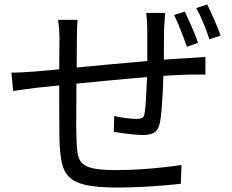

<svg xmlns="http://www.w3.org/2000/svg" viewBox="-20 -811 1040 859"><path d="M866 -619 816 -602Q805 -634 789 -674.5Q773 -715 759 -744L807 -759Q820 -731 838 -690.5Q856 -650 866 -619ZM634 -753H719Q718 -741 716.5 -719.5Q715 -698 714 -681Q714 -648 713.5 -612Q713 -576 713 -544Q742 -546 769.5 -548Q797 -550 821 -551Q840 -552 860.5 -553.5Q881 -555 899 -556V-477Q887 -478 863.5 -477.5Q840 -477 821 -477Q799 -476 771 -475Q743 -474 711 -472Q710 -436 708 -396.5Q706 -357 703 -322Q700 -287 696 -264Q689 -231 671.5 -219Q654 -207 620 -207Q602 -207 576.5 -209.5Q551 -212 526.5 -215.5Q502 -219 489 -221L491 -292Q516 -286 544.5 -282.5Q573 -279 590 -279Q608 -279 616.5 -283.5Q625 -288 627 -305Q631 -330 633.5 -375Q636 -420 638 -466Q562 -460 479 -452Q396 -444 322 -437Q322 -386 321.5 -337.5Q321 -289 321 -251Q321 -213 322 -194Q323 -154 327 -126.5Q331 -99 346.5 -82Q362 -65 398 -57.5Q434 -50 498 -50Q552 -50 607.5 -53.5Q663 -57 711.5 -62.5Q760 -68 792 -73L789 11Q756 15 708 19Q660 23 606 25.5Q552 28 502 28Q416 28 365.5 17Q315 6 290 -18.5Q265 -43 256.5 -83.5Q248 -124 246 -183Q246 -204 245.5 -243Q245 -282 245 -331Q245 -380 245 -429L140 -418Q117 -415 88 -411Q59 -407 39 -404L31 -486Q54 -486 80.5 -487.5Q107 -489 134 -491Q153 -492 181.5 -495Q210 -498 245 -501L246 -639Q246 -661 244.5 -680.5Q243 -700 240 -722H327Q324 -688 324 -642L323 -509Q395 -516 477.5 -523.5Q560 -531 639 -538V-679Q639 -696 637.5 -718Q636 -740 634 -753ZM858 -775 907 -791Q921 -763 938.5 -723Q956 -683 967 -652L917 -635Q906 -669 890 -708Q874 -747 858 -775Z"/></svg>

Font: Noto IKEA Simplified Chinese
Style: Regular
Weight: 400
Designer: Monotype Design Team
Foundry: Monotype Imaging Inc.
Version: Version 1.100